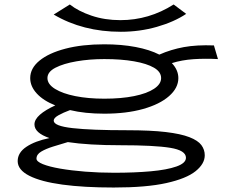

<svg xmlns="http://www.w3.org/2000/svg" viewBox="-20 -666 1040 858"><path d="M446 -158Q403 -158 364.5 -162Q326 -166 293 -174Q263 -163 241.5 -151Q220 -139 220 -127Q220 -103 304 -93.5Q388 -84 548 -84Q653 -84 720.5 -76Q788 -68 826.5 -53Q865 -38 880 -17.5Q895 3 895 28Q895 66 854 99Q813 132 723.5 152Q634 172 488 172Q355 172 259 159Q163 146 111 119.5Q59 93 59 54Q59 16 98 -10Q137 -36 201 -49Q134 -72 134 -110Q134 -132 158.5 -153.5Q183 -175 227 -195Q174 -216 144.5 -248Q115 -280 115 -317Q115 -361 156.5 -395Q198 -429 272.5 -448.5Q347 -468 446 -468Q523 -468 586 -456Q649 -444 692 -422Q744 -445 801.5 -455.5Q859 -466 936 -463L954 -402Q896 -405 844.5 -401.5Q793 -398 748 -384Q777 -353 777 -317Q777 -273 735.5 -236.5Q694 -200 619.5 -179Q545 -158 446 -158ZM446 -225Q522 -225 579 -236.5Q636 -248 668 -269Q700 -290 700 -317Q700 -345 668 -363.5Q636 -382 579 -392Q522 -402 446 -402Q380 -402 322 -392Q264 -382 228 -363.5Q192 -345 192 -317Q192 -290 225.5 -269Q259 -248 316.5 -236.5Q374 -225 446 -225ZM143 43Q143 56 171.5 67.5Q200 79 249 87.5Q298 96 360.5 101Q423 106 490 106Q581 106 653.5 99.5Q726 93 768.5 78Q811 63 811 39Q811 6 740.5 -5.5Q670 -17 518 -17Q448 -17 388.5 -20.5Q329 -24 283 -31Q249 -21 217 -11Q185 -1 164 11.5Q143 24 143 43ZM520 -524Q350 -524 220 -601L292 -646Q330 -616 389 -596Q448 -576 518 -576Q646 -576 756 -646L812 -604Q758 -568 681 -546Q604 -524 520 -524Z"/></svg>

Font: Inconsolata UltraExpanded Thin
Style: Regular
Weight: 100
Width: 9
Monospace: yes
Designer: Raph Levien, Cyreal, Brenton Simpson
Foundry: Raph Levien, Cyreal, Google
Version: Version 3.100; ttfautohint (v1.8.4.7-5d5b)